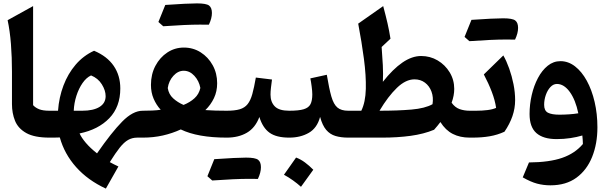

<svg xmlns="http://www.w3.org/2000/svg" viewBox="-20 -820 3624 1144"><path d="M177.2 -783.7V-193.4Q191.4 -177.7 213.9 -168.9Q236.3 -160.2 274.9 -160.2H275.4V0H274.9Q185.1 0 136.5 -27.3Q87.9 -54.7 69.6 -100.1Q51.3 -145.5 51.3 -199.7V-393.1Q51.3 -479 45.2 -557.4Q39.1 -635.7 25.4 -699.7Z M540.5 -517.6Q618.2 -484.9 657.5 -427.5Q696.8 -370.1 696.8 -293Q696.8 -183.6 631.3 -115.7Q565.9 -47.9 454.1 -24.9Q465.3 0 491.2 30.8Q517.1 61.5 558.1 93.8Q644 -30.3 707.8 -95.2Q771.5 -160.2 830.6 -160.2H831.1V0H798.3Q767.6 0 743.2 13.9Q718.8 27.8 693.4 59.8Q668 91.8 634.3 146Q644 151.4 658.2 158.7Q672.4 166 685.5 171.9L610.8 303.7Q503.9 254.4 433.8 176Q363.8 97.7 336.4 -1Q321.3 -0.5 306.4 -0.2Q291.5 0 275.4 0Q265.6 0 260.7 -7.8Q255.9 -15.6 255.9 -36.6V-123.5Q255.9 -144.5 260.7 -152.3Q265.6 -160.2 275.4 -160.2H325.7Q331.5 -240.2 358.2 -310.5Q384.8 -380.9 430.7 -434.6Q476.6 -488.3 540.5 -517.6ZM522.5 -370.6Q494.1 -357.4 471.7 -325Q449.2 -292.5 435.3 -249.3Q421.4 -206.1 419.4 -160.2H470.2Q535.6 -160.2 572.5 -182.6Q609.4 -205.1 609.4 -247.1Q609.4 -281.2 586.7 -317.6Q564 -354 522.5 -370.6Z M1075.7 -536.6Q1130.9 -536.6 1175.8 -508.1Q1220.7 -479.5 1247.3 -431.4Q1273.9 -383.3 1273.9 -324.2Q1273.9 -275.4 1254.9 -235.4Q1235.8 -195.3 1203.6 -164.1Q1231 -162.1 1264.6 -161.1Q1298.3 -160.2 1330.6 -160.2H1331.1V0H1330.6Q1157.7 0 1057.1 -48.8Q1006.3 -25.4 950.2 -12.7Q894 0 831.1 0Q821.3 0 816.4 -7.8Q811.5 -15.6 811.5 -36.6V-123.5Q811.5 -144.5 816.4 -152.3Q821.3 -160.2 831.1 -160.2Q857.9 -160.2 886.5 -161.4Q915 -162.6 937.5 -166Q911.1 -194.8 895.3 -231.9Q879.4 -269 879.4 -314Q879.4 -377.4 906 -427.7Q932.6 -478 977.1 -507.3Q1021.5 -536.6 1075.7 -536.6ZM1074.7 -398.4Q1040.5 -398.4 1013.2 -368.4Q985.8 -338.4 979.5 -295.4Q985.4 -258.3 1011.5 -234.4Q1037.6 -210.4 1073.7 -194.8Q1112.3 -210.4 1138.9 -234.6Q1165.5 -258.8 1173.8 -295.9Q1166 -337.9 1138.2 -368.2Q1110.4 -398.4 1074.7 -398.4ZM1170.4 -673.3Q1089.4 -673.3 952.6 -663.6L923.8 -689Q944.3 -740.7 964.8 -790.5Q1098.6 -799.8 1153.8 -799.8Q1209 -799.8 1225.8 -786.9Q1242.7 -773.9 1242.7 -742.4Q1242.7 -710.9 1224.6 -672.9Z M1462.4 245.6Q1381.3 245.6 1244.6 255.4L1215.8 230Q1236.3 178.2 1256.8 128.4Q1390.6 119.1 1445.8 119.1Q1501 119.1 1517.8 132.1Q1534.7 145 1534.7 176.5Q1534.7 208 1516.6 246.1ZM1331.1 0Q1321.3 0 1316.4 -7.8Q1311.5 -15.6 1311.5 -36.6V-123.5Q1311.5 -144.5 1316.4 -152.3Q1321.3 -160.2 1331.1 -160.2Q1378.9 -160.2 1408.4 -168.9Q1438 -177.7 1455.3 -199.5Q1472.7 -221.2 1483.4 -259.8Q1494.1 -298.3 1504.4 -357.9L1600.6 -346.2Q1597.2 -320.8 1594.5 -297.9Q1591.8 -274.9 1591.8 -256.3Q1591.8 -212.4 1617.2 -186.3Q1642.6 -160.2 1703.1 -160.2H1703.6V0H1703.1Q1627 0 1586.2 -29.1Q1545.4 -58.1 1525.4 -123Q1501 -58.1 1450.9 -29.1Q1400.9 0 1331.1 0Z M1703.6 0Q1693.8 0 1689 -7.8Q1684.1 -15.6 1684.1 -36.6V-123.5Q1684.1 -144.5 1689 -152.3Q1693.8 -160.2 1703.6 -160.2Q1760.3 -160.2 1789.8 -169.2Q1819.3 -178.2 1830.1 -199.5Q1840.8 -220.7 1840.8 -257.3Q1840.8 -275.9 1836.9 -305.4Q1833 -335 1829.1 -353L1927.2 -374.5Q1940.9 -292 1954.3 -245.1Q1967.8 -198.2 1990.5 -179.2Q2013.2 -160.2 2054.7 -160.2H2055.2V0H2054.7Q2011.7 0 1979 -9.8Q1946.3 -19.5 1923.6 -46.1Q1900.9 -72.8 1887.2 -123.5Q1869.6 -57.1 1820.1 -28.6Q1770.5 0 1703.6 0ZM1744.1 118.7Q1771.5 128.9 1797.1 147.9Q1822.8 167 1846.7 191.4Q1810.1 242.7 1773.4 293Q1751 272.9 1725.8 254.9Q1700.7 236.8 1671.9 221.2Q1690.4 194.8 1708.5 169.4Q1726.6 144 1744.1 118.7Z M2489.3 -486.3Q2543 -486.3 2587.6 -460Q2632.3 -433.6 2659.4 -388.9Q2686.5 -344.2 2686.5 -290Q2686.5 -251 2670.9 -208Q2690.9 -179.7 2718.5 -169.9Q2746.1 -160.2 2778.3 -160.2H2778.8V0H2778.3Q2721.2 0 2678 -22Q2634.8 -43.9 2604 -92.8Q2596.2 -82 2586.7 -70.6Q2577.1 -59.1 2566.4 -46.9Q2505.4 -21.5 2426.8 -10.7Q2348.1 0 2258.3 0H2055.2Q2045.4 0 2040.5 -7.8Q2035.6 -15.6 2035.6 -36.6V-123.5Q2035.6 -144.5 2040.5 -152.3Q2045.4 -160.2 2055.2 -160.2H2132.8Q2157.7 -210.9 2159.7 -290.3Q2161.6 -369.6 2148.4 -469.2Q2135.3 -568.8 2114.3 -679.2L2263.2 -783.7Q2278.8 -725.6 2289.1 -680.7Q2299.3 -635.7 2306.6 -589.4L2253.9 -540Q2258.3 -485.8 2261 -431.9Q2263.7 -377.9 2261.2 -332.5Q2320.8 -408.2 2377.7 -447.3Q2434.6 -486.3 2489.3 -486.3ZM2449.7 -347.2Q2397.5 -347.2 2345 -296.6Q2292.5 -246.1 2241.2 -160.2Q2350.1 -160.2 2431.6 -167.2Q2513.2 -174.3 2557.1 -199.2Q2563.5 -240.2 2551 -273.9Q2538.6 -307.6 2512.2 -327.4Q2485.8 -347.2 2449.7 -347.2Z M2994.6 -584.5Q2913.6 -584.5 2776.9 -574.7L2748 -600.1Q2768.6 -651.9 2789.1 -701.7Q2922.9 -710.9 2978 -710.9Q3033.2 -710.9 3050 -698Q3066.9 -685.1 3066.9 -653.6Q3066.9 -622.1 3048.8 -584ZM2778.8 0Q2769 0 2764.2 -7.8Q2759.3 -15.6 2759.3 -36.6V-123.5Q2759.3 -144.5 2764.2 -152.3Q2769 -160.2 2778.8 -160.2H2816.4Q2852.5 -160.2 2884 -164.1Q2915.5 -168 2936 -177.2Q2929.7 -221.7 2910.2 -272.9Q2890.6 -324.2 2862.8 -376.5L2979 -489.7Q2998 -456.5 3013.9 -411.9Q3029.8 -367.2 3039.6 -318.4Q3049.3 -269.5 3049.3 -223.6Q3049.3 -174.3 3033.2 -127.7Q3017.1 -81.1 2985.8 -35.2Q2944.3 -16.1 2898.2 -8.1Q2852.1 0 2793.9 0Z M3259.8 284.2Q3218.3 284.2 3180.4 274.2Q3142.6 264.2 3094.7 236.8L3131.8 147.9Q3252.9 147 3329.3 120.6Q3405.8 94.2 3453.1 38.1Q3452.6 13.2 3449.7 -12.7Q3417 -2.9 3378.2 2.9Q3339.4 8.8 3296.4 8.8Q3216.8 8.8 3176 -27.1Q3135.3 -63 3135.3 -140.6Q3135.3 -197.8 3148.2 -253.7Q3161.1 -309.6 3185.3 -355.2Q3209.5 -400.9 3243.4 -428.2Q3277.3 -455.6 3319.3 -455.6Q3366.2 -455.6 3406.2 -424.6Q3446.3 -393.6 3476.3 -338.9Q3506.3 -284.2 3522.9 -212.9Q3539.6 -141.6 3539.6 -61Q3539.6 36.6 3508.1 115Q3476.6 193.4 3414.6 238.8Q3352.5 284.2 3259.8 284.2ZM3425.8 -145Q3409.2 -225.1 3374.8 -272.5Q3340.3 -319.8 3298.3 -319.8Q3276.9 -319.8 3259.5 -301.3Q3242.2 -282.7 3232.2 -254.2Q3222.2 -225.6 3222.2 -195.3Q3222.2 -160.2 3244.9 -148.4Q3267.6 -136.7 3313.5 -136.7Q3340.3 -136.7 3370.1 -138.7Q3399.9 -140.6 3425.8 -145Z"/></svg>

Font: Pinar-FD Bold
Style: Regular
Weight: 700
Designer: Amin Abedi
Version: Version 3.000